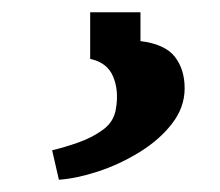

<svg xmlns="http://www.w3.org/2000/svg" viewBox="-20 -35 359 313"><path d="M127 -15H209V32Q249 37 265 57.5Q281 78 281 109Q281 140 260.5 166.5Q240 193 207.5 213Q175 233 140 244.5Q105 256 76 258L65 210Q86 205 108.5 197Q131 189 148.5 176Q166 163 169 142Q174 113 164.5 90Q155 67 127 61Z"/></svg>

Font: Brawler
Style: Bold
Weight: 700
Designer: Oleg Frolov, Haley Fiege
Foundry: Oleg Frolov, Haley Fiege
Version: Version 1.101; ttfautohint (v1.8.3)